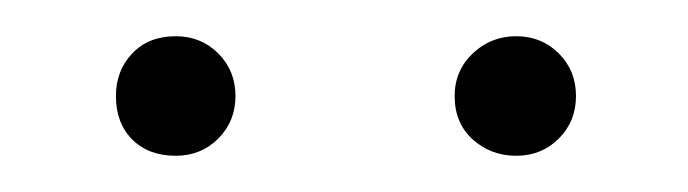

<svg xmlns="http://www.w3.org/2000/svg" viewBox="-20 -613 380 106"><path d="M77 -527Q62 -527 53 -536Q44 -545 44 -560Q44 -574 53 -583.5Q62 -593 77 -593Q91 -593 100.5 -583.5Q110 -574 110 -560Q110 -546 100.5 -536.5Q91 -527 77 -527ZM265 -527Q251 -527 241 -536Q231 -545 231 -560Q231 -574 241 -583.5Q251 -593 265 -593Q279 -593 288.5 -583.5Q298 -574 298 -560Q298 -546 288.5 -536.5Q279 -527 265 -527Z"/></svg>

Font: Ysabeau ExtraLight
Style: Regular
Weight: 250
Designer: Christian Thalmann (Catharsis Fonts)
Version: Version 2.002